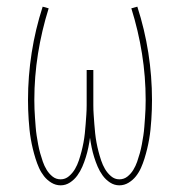

<svg xmlns="http://www.w3.org/2000/svg" viewBox="-20 -548 540 576"><path d="M338 8Q323 8 310 -0.5Q297 -9 288 -21.5Q279 -34 273 -48Q267 -62 262.5 -76.5Q258 -91 255 -105.5Q252 -120 250 -135Q248 -120 245 -105.5Q242 -91 237.5 -76.5Q233 -62 227 -48Q221 -34 212 -21.5Q203 -9 190 -0.5Q177 8 162 8Q147 8 134 0Q121 -8 112 -19.5Q103 -31 97 -44.5Q91 -58 86.5 -72.5Q82 -87 78.5 -101.5Q75 -116 72.5 -130.5Q70 -145 68.5 -159.5Q67 -174 66 -189Q65 -204 64.5 -218.5Q64 -233 64 -248Q64 -319 75 -389.5Q86 -460 108 -528L126 -523Q105 -456 94 -387Q83 -318 83 -248Q83 -234 83.5 -221Q84 -208 85 -194.5Q86 -181 87 -167.5Q88 -154 90 -141Q92 -128 94.5 -114.5Q97 -101 100.5 -88.5Q104 -76 108.5 -63Q113 -50 120 -38.5Q127 -27 137.5 -18.5Q148 -10 162 -10Q176 -10 187 -19.5Q198 -29 205 -41Q212 -53 216.5 -66.5Q221 -80 224.5 -93.5Q228 -107 230.5 -120.5Q233 -134 234.5 -148Q236 -162 237 -176Q238 -190 239 -204Q240 -218 240 -232Q240 -246 240 -260V-338H260V-260Q260 -246 260 -232Q260 -218 261 -204Q262 -190 263 -176Q264 -162 265.5 -148Q267 -134 269.5 -120.5Q272 -107 275.5 -93.5Q279 -80 283.5 -66.5Q288 -53 295 -41Q302 -29 313 -19.5Q324 -10 338 -10Q352 -10 362.5 -18.5Q373 -27 380 -38.5Q387 -50 391.5 -63Q396 -76 399.5 -88.5Q403 -101 405.5 -114.5Q408 -128 410 -141Q412 -154 413 -167.5Q414 -181 415 -194.5Q416 -208 416.5 -221Q417 -234 417 -248Q417 -318 406 -387Q395 -456 374 -523L392 -528Q414 -460 425 -389.5Q436 -319 436 -248Q436 -233 435.5 -218.5Q435 -204 434 -189Q433 -174 431.5 -159.5Q430 -145 427.5 -130.5Q425 -116 421.5 -101.5Q418 -87 413.5 -72.5Q409 -58 403 -44.5Q397 -31 388 -19.5Q379 -8 366 0Q353 8 338 8Z"/></svg>

Font: Iosevka SS04 Thin
Style: Regular
Weight: 100
Monospace: yes
Designer: Belleve Invis
Foundry: Belleve Invis
Version: Version 19.0.0; ttfautohint (v1.8.4)